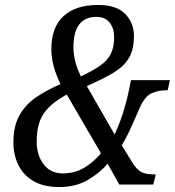

<svg xmlns="http://www.w3.org/2000/svg" viewBox="-20 -744 705 774"><path d="M219 10Q156 10 115 -14Q74 -38 54 -79Q34 -120 34 -169Q34 -238 60 -282Q86 -326 129.5 -354.5Q173 -383 224 -405Q187 -480 187 -546Q187 -634 236 -679Q285 -724 376 -724Q450 -724 485 -687.5Q520 -651 520 -599Q520 -543 499 -509Q478 -475 436 -450Q394 -425 330 -397L442 -202Q462 -245 476.5 -291Q491 -337 500 -381L508 -421H665L656 -380H649Q619 -380 592 -368.5Q565 -357 544 -311Q529 -277 511.5 -237Q494 -197 471 -158L514 -88Q529 -64 546.5 -52.5Q564 -41 601 -41H608L598 0H461L414 -84Q378 -43 330.5 -16.5Q283 10 219 10ZM306 -436Q355 -459 384.5 -480Q414 -501 427 -527.5Q440 -554 440 -593Q440 -631 421.5 -653.5Q403 -676 369 -676Q276 -676 276 -553Q276 -527 283 -498Q290 -469 306 -436ZM233 -45Q281 -45 319 -67.5Q357 -90 387 -126L249 -363Q204 -338 177.5 -312Q151 -286 139.5 -253Q128 -220 128 -173Q128 -118 156 -81.5Q184 -45 233 -45Z"/></svg>

Font: Noto Serif Condensed
Style: Italic
Weight: 400
Width: 3
Italic angle: -12°
Designer: Monotype Design Team
Foundry: Monotype Imaging Inc.
Version: Version 2.014; ttfautohint (v1.8.4.7-5d5b)